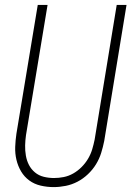

<svg xmlns="http://www.w3.org/2000/svg" viewBox="-20 -755 540 783"><path d="M199 8Q172 8 146 2Q120 -4 99.5 -19Q79 -34 66 -56Q53 -78 47 -103.5Q41 -129 42 -156Q43 -183 47 -210L134 -735H174L86 -204Q83 -183 82.5 -162Q82 -141 85.5 -120.5Q89 -100 98 -82.5Q107 -65 122.5 -52Q138 -39 158.5 -34Q179 -29 200 -29Q220 -29 240 -33Q260 -37 278.5 -47.5Q297 -58 312.5 -73.5Q328 -89 339 -107.5Q350 -126 356 -146Q362 -166 366 -186L456 -735H496L405 -180Q400 -155 392.5 -131Q385 -107 371.5 -85Q358 -63 338.5 -44.5Q319 -26 296 -14Q273 -2 248 3Q223 8 199 8Z"/></svg>

Font: Iosevka Extralight Oblique
Style: Regular
Weight: 200
Italic angle: -9°
Monospace: yes
Designer: Belleve Invis
Foundry: Belleve Invis
Version: Version 32.5.0; ttfautohint (v1.8.4)